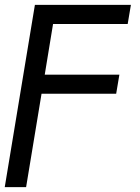

<svg xmlns="http://www.w3.org/2000/svg" viewBox="-21 -566 576 790"><path d="M-1.5 204.1 122.6 -545.9H517.6L504.4 -467.3H197.3L163.1 -258.8H470.2L457 -180.2H149.9L86.4 204.1Z"/></svg>

Font: Adwaita Sans
Style: Italic
Weight: 400
Italic angle: -9.39999°
Designer: Rasmus Andersson
Foundry: rsms
Version: Version 4.001;git-9221beed3